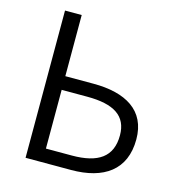

<svg xmlns="http://www.w3.org/2000/svg" viewBox="-108 -827 860 922"><g transform="rotate(15 321.5 -366.0)"><path d="M102 0H328C490 0 593 -70 593 -223C593 -367 485 -428 325 -428H185V-732H102ZM185 -68V-360H312C445 -360 512 -318 512 -221C512 -114 444 -68 314 -68Z"/></g></svg>

Font: Noto Sans JP DemiLight
Style: Regular
Weight: 350
Designer: Ryoko NISHIZUKA 西塚涼子 (kana, bopomofo & ideographs); Paul D. Hunt (Latin, Greek & Cyrillic); Sandoll Communications 산돌커뮤니
Foundry: Adobe
Version: Version 2.004;hotconv 1.0.118;makeotfexe 2.5.65603